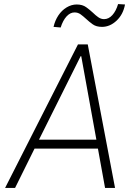

<svg xmlns="http://www.w3.org/2000/svg" viewBox="-20 -923 672 943"><path d="M5 0 363 -705H411L545 0H496L459 -204L485 -193H131L155 -204L54 0ZM376 -647 167 -228 154 -237H478L455 -228L379 -647ZM278 -788 243 -791Q250 -822 266.5 -847Q283 -872 307 -886.5Q331 -901 357 -901Q385 -901 403.5 -887.5Q422 -874 437 -860Q449 -848 462.5 -838.5Q476 -829 491 -829Q514 -829 532 -849Q550 -869 560 -903L594 -901Q585 -852 552.5 -821.5Q520 -791 481 -791Q453 -791 435.5 -803.5Q418 -816 402 -831Q389 -843 376 -852.5Q363 -862 346 -862Q325 -862 307 -842.5Q289 -823 278 -788Z"/></svg>

Font: Nunito Sans 7pt Condensed ExtraLight
Style: Italic
Weight: 250
Width: 3
Italic angle: -9°
Designer: Vernon Adams
Foundry: Vernon Adams
Version: Version 3.101;gftools[0.9.27]